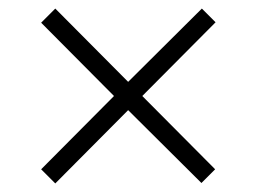

<svg xmlns="http://www.w3.org/2000/svg" viewBox="-20 -577 603 448"><path d="M109 -149 76 -182 246 -353 76 -524 109 -557 279 -386 451 -557 483 -525 312 -353 482 -182 450 -150 279 -320Z"/></svg>

Font: Noto Sans Mono SemiCondensed Light
Style: Regular
Weight: 300
Width: 4
Designer: Monotype Design Team
Foundry: Monotype Imaging Inc.
Version: Version 2.014; ttfautohint (v1.8.4.7-5d5b)